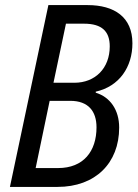

<svg xmlns="http://www.w3.org/2000/svg" viewBox="-20 -734 540 754"><path d="M19 0H206C354 0 448 -93 448 -233C448 -303 412 -353 356 -370V-374C449 -395 500 -471 500 -564C500 -667 429 -714 324 -714H170ZM190 -409 239 -641H310C381 -641 411 -610 411 -552C411 -466 354 -409 272 -409ZM120 -74 175 -338H256C327 -338 359 -297 359 -234C359 -140 308 -74 208 -74Z"/></svg>

Font: Noto Sans Display SemiCondensed
Style: Italic
Weight: 400
Width: 4
Italic angle: -12°
Designer: Monotype Design Team
Foundry: Monotype Imaging Inc.
Version: Version 1.900